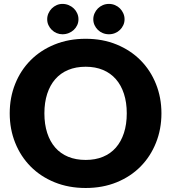

<svg xmlns="http://www.w3.org/2000/svg" viewBox="-20 -930 854 958"><path d="M785.5 -364.5Q785.5 -285.5 758.2 -217.5Q731 -149.5 681.5 -99.2Q632 -49 562.2 -20.5Q492.5 8 407.5 8Q322.5 8 252.5 -20.5Q182.5 -49 132.8 -99.2Q83 -149.5 55.8 -217.5Q28.5 -285.5 28.5 -364.5Q28.5 -443.5 55.8 -511.5Q83 -579.5 132.8 -629.5Q182.5 -679.5 252.5 -708Q322.5 -736.5 407.5 -736.5Q492.5 -736.5 562.2 -707.8Q632 -679 681.5 -629Q731 -579 758.2 -511Q785.5 -443 785.5 -364.5ZM612.5 -364.5Q612.5 -418.5 598.5 -461.8Q584.5 -505 558.2 -535Q532 -565 494 -581Q456 -597 407.5 -597Q358.5 -597 320.2 -581Q282 -565 255.8 -535Q229.5 -505 215.5 -461.8Q201.5 -418.5 201.5 -364.5Q201.5 -310 215.5 -266.8Q229.5 -223.5 255.8 -193.5Q282 -163.5 320.2 -147.8Q358.5 -132 407.5 -132Q456 -132 494 -147.8Q532 -163.5 558.2 -193.5Q584.5 -223.5 598.5 -266.8Q612.5 -310 612.5 -364.5ZM371.5 -834Q371.5 -818 365.2 -804.5Q359 -791 348 -780.8Q337 -770.5 322.5 -764.8Q308 -759 291.5 -759Q276.5 -759 262.8 -764.8Q249 -770.5 238.5 -780.8Q228 -791 221.8 -804.5Q215.5 -818 215.5 -834Q215.5 -849.5 221.8 -863.5Q228 -877.5 238.5 -888Q249 -898.5 262.8 -904.5Q276.5 -910.5 291.5 -910.5Q308 -910.5 322.5 -904.5Q337 -898.5 348 -888Q359 -877.5 365.2 -863.5Q371.5 -849.5 371.5 -834ZM601.5 -834Q601.5 -818 595.2 -804.5Q589 -791 578.5 -780.8Q568 -770.5 553.8 -764.8Q539.5 -759 523.5 -759Q507.5 -759 493.2 -764.8Q479 -770.5 468.5 -780.8Q458 -791 451.8 -804.5Q445.5 -818 445.5 -834Q445.5 -849.5 451.8 -863.5Q458 -877.5 468.5 -888Q479 -898.5 493.2 -904.5Q507.5 -910.5 523.5 -910.5Q539.5 -910.5 553.8 -904.5Q568 -898.5 578.5 -888Q589 -877.5 595.2 -863.5Q601.5 -849.5 601.5 -834Z"/></svg>

Font: Lato 2
Style: Regular
Weight: 900
Designer: Lukasz Dziedzic with Adam Twardoch and Botio Nikoltchev
Foundry: tyPoland Lukasz Dziedzic
Version: Version 2.015; 2015-08-06; http://www.latofonts.com/